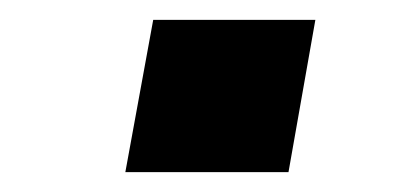

<svg xmlns="http://www.w3.org/2000/svg" viewBox="-20 -440 416 193"><path d="M106 -267 134 -420H297L270 -267Z"/></svg>

Font: Archivo SemiExpanded
Style: Bold Italic
Weight: 700
Width: 6
Italic angle: -10°
Designer: Hector Gatti
Foundry: Omnibus-Type
Version: Version 2.001